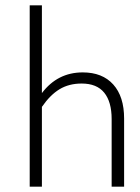

<svg xmlns="http://www.w3.org/2000/svg" viewBox="-20 -704 528 724"><path d="M448 -257V0H401V-255Q401 -320 373 -354.5Q345 -389 288 -389Q240 -389 204.5 -367.5Q169 -346 138 -301V0H92V-684H138V-353Q197 -431 292 -431Q366 -431 407 -385.5Q448 -340 448 -257Z"/></svg>

Font: Fira Sans Extra Condensed ExtraLight
Style: Regular
Weight: 275
Width: 1
Designer: Carrois Corporate & Edenspiekermann AG
Foundry: Carrois Corporate GbR & Edenspiekermann AG
Version: Version 4.203